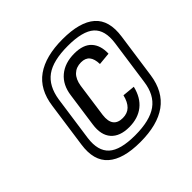

<svg xmlns="http://www.w3.org/2000/svg" viewBox="-154 -984 907 907"><g transform="rotate(-45 299.5 -530.0)"><path d="M307 -315Q245 -315 215 -349Q185 -383 194 -446L218 -616Q226 -678 266 -711.5Q306 -745 369 -745Q429 -745 457 -714.5Q485 -684 483 -630L420 -624Q419 -659 405 -676Q391 -693 362 -693Q330 -693 309.5 -673.5Q289 -654 283 -616L259 -445Q254 -406 268.5 -386.5Q283 -367 316 -367Q347 -367 366 -385.5Q385 -404 394 -441L457 -435Q443 -376 404.5 -345.5Q366 -315 307 -315ZM294 -228Q180 -228 127.5 -274.5Q75 -321 89 -417L121 -643Q134 -740 199 -786Q264 -832 378 -832Q493 -832 545.5 -786Q598 -740 584 -643L552 -417Q538 -321 473.5 -274.5Q409 -228 294 -228ZM299 -268Q398 -268 448 -304Q498 -340 508 -417L540 -643Q551 -721 511.5 -756.5Q472 -792 373 -792Q274 -792 225 -756.5Q176 -721 164 -643L132 -417Q122 -340 161.5 -304Q201 -268 299 -268Z"/></g></svg>

Font: Pathway Extreme Condensed Medium
Style: Italic
Weight: 500
Width: 3
Italic angle: -8°
Version: Version 1.001;gftools[0.9.26]